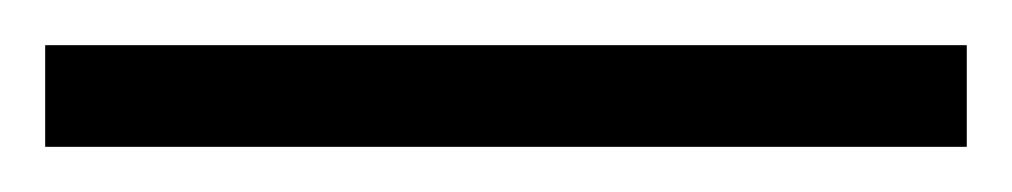

<svg xmlns="http://www.w3.org/2000/svg" viewBox="-22 67 448 85"><path d="M406 132V87H-2V132Z"/></svg>

Font: Noto Sans Display Condensed Light
Style: Regular
Weight: 300
Width: 3
Designer: Monotype Design Team
Foundry: Monotype Imaging Inc.
Version: Version 1.900